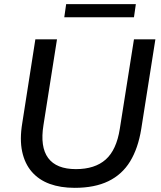

<svg xmlns="http://www.w3.org/2000/svg" viewBox="-20 -894 772 923"><path d="M339 9Q271 9 219 -10Q167 -29 133 -68Q99 -107 86.5 -165.5Q74 -224 87 -302L150 -705H254L189 -293Q172 -188 211.5 -134.5Q251 -81 345 -81Q436 -81 488 -127Q540 -173 556 -275L624 -705H727L659 -274Q644 -181 605.5 -118Q567 -55 501 -23Q435 9 339 9ZM289 -811 298 -874H633L624 -811Z"/></svg>

Font: Nunito Sans 12pt ExtraLight 12pt SemiBold
Style: Italic
Weight: 600
Italic angle: -9°
Version: Version 3.101;gftools[0.9.27]